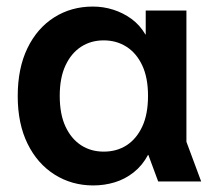

<svg xmlns="http://www.w3.org/2000/svg" viewBox="-20 -553 653 585"><path d="M264 12Q199 12 146.5 -21Q94 -54 64 -115Q34 -176 34 -260Q34 -345 63.5 -406Q93 -467 145 -500Q197 -533 263 -533Q295 -533 325 -523.5Q355 -514 380.5 -495.5Q406 -477 423 -448H424V-521H548V-121L593 0H462L432 -81H431Q414 -49 387.5 -28Q361 -7 329.5 2.5Q298 12 264 12ZM296 -91Q336 -91 366 -110.5Q396 -130 413.5 -167.5Q431 -205 431 -261Q431 -316 413.5 -353.5Q396 -391 365.5 -410.5Q335 -430 296 -430Q257 -430 227 -410.5Q197 -391 179.5 -353.5Q162 -316 162 -261Q162 -205 179.5 -167.5Q197 -130 227 -110.5Q257 -91 296 -91Z"/></svg>

Font: TikTok Sans 24pt SemiBold
Style: Regular
Weight: 600
Version: Version 4.000